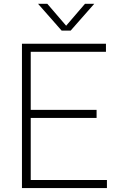

<svg xmlns="http://www.w3.org/2000/svg" viewBox="-20 -964 604 984"><path d="M92.5 0V-740H523V-698.5H137.5V-41.5H528V0ZM123.5 -359.5V-401H475V-359.5ZM296 -807 175 -944.5H222.5L326 -824H312L415.5 -944.5H463L342 -807Z"/></svg>

Font: Encode Sans SC Condensed Thin ExtraLight
Style: Regular
Weight: 250
Version: Version 3.002